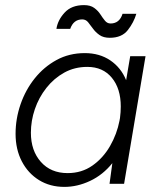

<svg xmlns="http://www.w3.org/2000/svg" viewBox="-20 -720 623 752"><path d="M232 12Q176 12 133 -14.5Q90 -41 65.5 -88Q41 -135 41 -196Q41 -255 60.5 -311.5Q80 -368 116 -413Q152 -458 201.5 -485Q251 -512 312 -512Q370 -512 412 -483.5Q454 -455 474 -406L490 -500H550L466 0H409L420 -81Q383 -35 333 -11.5Q283 12 232 12ZM245 -42Q300 -42 342 -71.5Q384 -101 411 -148Q438 -195 448 -247L450 -258Q453 -281 453 -303Q453 -373 418 -415.5Q383 -458 322 -458Q272 -458 231.5 -435.5Q191 -413 161.5 -375.5Q132 -338 116.5 -292.5Q101 -247 101 -200Q101 -130 140 -86Q179 -42 245 -42ZM410 -572Q385 -572 369.5 -583Q354 -594 344 -608Q334 -622 325 -633Q316 -644 302 -644Q268 -644 255 -607H201Q206 -641 233 -670.5Q260 -700 309 -700Q334 -700 349 -689Q364 -678 373 -664Q382 -650 391 -639Q400 -628 413 -628Q448 -628 460 -666H514Q504 -632 480.5 -602Q457 -572 410 -572Z"/></svg>

Font: Figtree Light
Style: Italic
Weight: 300
Italic angle: -9.5°
Foundry: Erik Kennedy
Version: Version 2.001; ttfautohint (v1.8.4.7-5d5b);gftools[0.9.27]